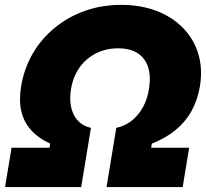

<svg xmlns="http://www.w3.org/2000/svg" viewBox="-38 -757 833 777"><path d="M-17.6 0 8.8 -159.2H162.1L165 -175.8Q116.2 -198.2 86.9 -231.4Q57.6 -264.6 47.9 -308.6Q38.1 -352.5 47.4 -407.2Q59.1 -479 94 -539.3Q128.9 -599.6 182.9 -644Q236.8 -688.5 305.2 -712.9Q373.5 -737.3 452.6 -737.3Q531.7 -737.3 595.5 -712.9Q659.2 -688.5 702.6 -644Q746.1 -599.6 764.4 -539.3Q782.7 -479 771 -407.2Q761.7 -352.5 737.5 -308.6Q713.4 -264.6 673.3 -231.4Q633.3 -198.2 576.7 -175.8L573.7 -159.2H727.5L701.2 0H393.1L432.6 -239.7Q483.4 -250 519 -292Q554.7 -334 564.9 -397Q573.2 -447.8 561.5 -484.6Q549.8 -521.5 519.3 -541.5Q488.8 -561.5 439.9 -561.5Q391.6 -561.5 351.3 -541.5Q311 -521.5 284.4 -484.6Q257.8 -447.8 249.5 -397Q239.3 -334 261 -292Q282.7 -250 330.1 -239.7L290.5 0Z"/></svg>

Font: Inter 28pt Black
Style: Italic
Weight: 900
Italic angle: -9.3988°
Designer: Rasmus Andersson
Foundry: rsms
Version: Version 4.001;git-66647c0bb